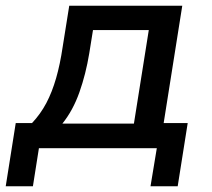

<svg xmlns="http://www.w3.org/2000/svg" viewBox="-38 -518 742 671"><path d="M-18 133 17 -88H74Q104 -120 124 -158Q144 -196 158 -244.5Q172 -293 181 -354L204 -498H599L534 -88H618L583 133H488L510 0H98L77 133ZM180 -86H430L482 -413H287L274 -332Q262 -259 239.5 -195.5Q217 -132 180 -86Z"/></svg>

Font: Nunito Sans 7pt SemiBold
Style: Italic
Weight: 600
Italic angle: -9°
Designer: Vernon Adams
Foundry: Vernon Adams
Version: Version 3.101;gftools[0.9.27]